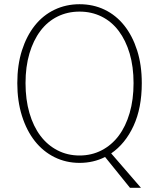

<svg xmlns="http://www.w3.org/2000/svg" viewBox="-20 -759 754 910"><path d="M478 -15 596 131H648L507 -32Q574 -78 613 -162.5Q652 -247 652 -365Q652 -451 630 -520Q608 -589 569 -638Q530 -687 476 -713Q422 -739 357 -739Q293 -739 238.5 -713Q184 -687 145 -638Q106 -589 84 -520Q62 -451 62 -365Q62 -280 84 -210Q106 -140 145 -90.5Q184 -41 238.5 -14Q293 13 357 13Q423 13 478 -15ZM357 -22Q300 -22 252.5 -46.5Q205 -71 171.5 -115.5Q138 -160 119.5 -223.5Q101 -287 101 -365Q101 -443 119.5 -505.5Q138 -568 171.5 -612.5Q205 -657 252.5 -680.5Q300 -704 357 -704Q414 -704 461.5 -680.5Q509 -657 542.5 -612.5Q576 -568 594.5 -505.5Q613 -443 613 -365Q613 -287 594.5 -223.5Q576 -160 542.5 -115.5Q509 -71 461.5 -46.5Q414 -22 357 -22Z"/></svg>

Font: Spoqa Han Sans Neo Thin
Style: Regular
Weight: 100
Designer: [Spoqa Han Sans Neo] Dong-huui Kim  Younghwa Kang  Yujin Lee  [Noto Sans] Ryoko NISHIZUKA  (kana & ideographs); Paul D. 
Foundry: Spoqa (http://www.spoqa-han-sans.com)
Version: Version 1.100;hotconv 1.0.109;makeotfexe 2.5.65596